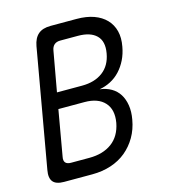

<svg xmlns="http://www.w3.org/2000/svg" viewBox="-109 -820 817 909"><g transform="rotate(-15 300.0 -365.0)"><path d="M222 -730H349Q398 -730 434 -717Q470 -704 493 -680Q516 -656 524.5 -622.5Q533 -589 525 -547Q519 -513 505 -484.5Q491 -456 470.5 -434Q450 -412 424 -398.5Q398 -385 369 -380Q401 -376 425 -362Q449 -348 463.5 -325Q478 -302 483 -270.5Q488 -239 481 -201Q473 -155 451.5 -118Q430 -81 398 -54.5Q366 -28 323.5 -14Q281 0 231 0H93Q54 0 39 -18.5Q24 -37 31 -75L133 -655Q140 -693 161.5 -711.5Q183 -730 222 -730ZM156 -340 117 -117Q113 -98 121 -88.5Q129 -79 148 -79H238Q305 -79 348.5 -111Q392 -143 404 -206Q415 -269 382.5 -304.5Q350 -340 284 -340ZM170 -418H293Q355 -418 395 -448Q435 -478 445 -536Q455 -593 425.5 -622Q396 -651 335 -651H248Q230 -651 219 -641.5Q208 -632 205 -613Z"/></g></svg>

Font: Maple Mono Light
Style: Italic
Weight: 300
Italic angle: -10°
Monospace: yes
Designer: subframe7536
Version: Version 7.000